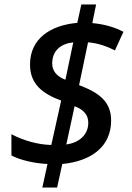

<svg xmlns="http://www.w3.org/2000/svg" viewBox="-20 -779 591 857"><path d="M192 -47 169 58H235L258 -47C391 -60 476 -127 476 -241C476 -325 423 -365 333 -399L373 -590C417 -587 460 -571 493 -554L531 -637C489 -659 444 -671 392 -676L409 -759H343L325 -677C204 -666 114 -606 114 -491C114 -404 169 -361 253 -330L209 -132C150 -133 83 -152 31 -180V-85C74 -63 134 -50 192 -47ZM307 -590 272 -423C232 -438 213 -464 213 -495C213 -554 252 -584 307 -590ZM276 -134 313 -305C355 -289 374 -265 374 -231C374 -175 331 -142 276 -134Z"/></svg>

Font: Noto Sans Medium
Style: Italic
Weight: 500
Italic angle: -12°
Designer: Monotype Design Team
Foundry: Monotype Imaging Inc.
Version: Version 2.013